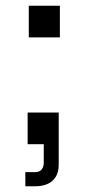

<svg xmlns="http://www.w3.org/2000/svg" viewBox="-20 -501 296 667"><path d="M80 -481H188V-371H80ZM76 0V-110H184V70Q184 98 172.5 115Q161 132 143 139Q125 146 106 146H68V97H102Q117 97 124.5 88Q132 79 132 64V0Z"/></svg>

Font: SUSE
Style: Regular
Weight: 400
Designer: Rene Bieder
Foundry: SUSE
Version: Version 1.000